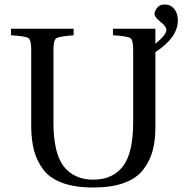

<svg xmlns="http://www.w3.org/2000/svg" viewBox="-20 -820 831 855"><path d="M29 -663V-692H308V-663Q243 -658 230.5 -649.5Q218 -641 218 -599V-275Q218 -140 263 -80Q310 -20 395 -20Q482 -20 528 -80Q573 -140 573 -275V-599Q573 -641 561 -650Q549 -659 483 -663V-692H672V-625Q721 -665 721 -687Q721 -702 694.5 -723Q668 -744 668 -758Q668 -769 679 -784.5Q690 -800 714 -800Q740 -800 756 -780Q772 -760 772 -729Q772 -653 672 -588V-255Q672 -194 659.5 -148Q647 -102 617 -63.5Q587 -25 531.5 -5Q476 15 395 15Q313 15 256.5 -6Q200 -27 171.5 -66.5Q143 -106 131.5 -150Q120 -194 119 -253V-599Q119 -641 107 -650Q95 -659 29 -663Z"/></svg>

Font: Linguistics Pro
Style: Regular
Weight: 400
Designer: Stefan Peev, Context Ltd
Foundry: Stefan Peev, Context Ltd
Version: Version 001.000